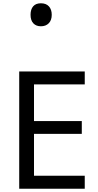

<svg xmlns="http://www.w3.org/2000/svg" viewBox="-20 -1149 596 1169"><path d="M496 0H97V-714H496V-635H187V-412H478V-334H187V-79H496ZM229 -989Q200 -989 183 -1007Q166 -1025 166 -1059Q166 -1092 182 -1110.5Q198 -1129 229 -1129Q261 -1129 278 -1110Q295 -1091 295 -1059Q295 -1026 277 -1007.5Q259 -989 229 -989Z"/></svg>

Font: Noto Sans Tifinagh Hawad
Style: Regular
Weight: 400
Designer: JamraPatel
Foundry: JamraPatel LLC
Version: Version 2.006; ttfautohint (v1.8.4.7-5d5b)